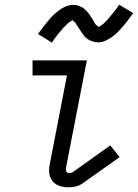

<svg xmlns="http://www.w3.org/2000/svg" viewBox="-20 -788 590 820"><path d="M274 12Q254 12 236 6.5Q218 1 206 -12.5Q194 -26 191 -45Q188 -64 192 -84L266 -466H119V-530H351L262 -72Q260 -64 263 -56.5Q266 -49 274 -49Q278 -49 283 -50Q288 -51 291 -53L451 -167L491 -117L330 -3Q318 5 303 8.5Q288 12 274 12ZM202 -606 142 -643Q155 -661 166.5 -675.5Q178 -690 188.5 -702.5Q199 -715 209 -724.5Q219 -734 233 -744.5Q247 -755 262 -761Q277 -767 292 -767Q297 -767 302.5 -766.5Q308 -766 312 -764.5Q316 -763 320.5 -761Q325 -759 330 -757Q335 -755 338 -752Q341 -749 344.5 -746Q348 -743 351.5 -739.5Q355 -736 357.5 -732Q360 -728 363 -724Q366 -720 368 -716.5Q370 -713 372.5 -709.5Q375 -706 378 -701Q381 -696 383.5 -691.5Q386 -687 388.5 -683.5Q391 -680 395.5 -678Q400 -676 399 -672L398 -671Q399 -673 403.5 -674.5Q408 -676 411 -678.5Q414 -681 419 -684.5Q424 -688 425.5 -690Q427 -692 429 -694Q431 -696 433.5 -698.5Q436 -701 438.5 -703.5Q441 -706 443 -708.5Q445 -711 447.5 -714Q450 -717 453 -720.5Q456 -724 459 -727.5Q462 -731 464.5 -734.5Q467 -738 470.5 -742Q474 -746 477 -750.5Q480 -755 483 -759.5Q486 -764 489 -768L549 -732Q536 -714 524.5 -699Q513 -684 502.5 -672Q492 -660 482 -650Q472 -640 458 -630Q444 -620 429 -613.5Q414 -607 399 -607Q394 -607 388.5 -608Q383 -609 379 -610Q375 -611 370 -613Q365 -615 360.5 -617.5Q356 -620 352.5 -622.5Q349 -625 345.5 -628Q342 -631 339 -635Q336 -639 333.5 -643Q331 -647 328 -650.5Q325 -654 323 -658Q321 -662 318.5 -665Q316 -668 313 -673Q310 -678 307 -682.5Q304 -687 302 -690.5Q300 -694 295.5 -696.5Q291 -699 291 -703H292Q292 -702 287.5 -700Q283 -698 280 -696Q277 -694 272 -690Q267 -686 265.5 -684.5Q264 -683 262 -680.5Q260 -678 257.5 -676Q255 -674 252.5 -671.5Q250 -669 248 -666Q246 -663 243.5 -660Q241 -657 238 -654Q235 -651 232 -647.5Q229 -644 226 -640Q223 -636 220 -632Q217 -628 214 -624Q211 -620 208 -615.5Q205 -611 202 -606Z"/></svg>

Font: Lode
Style: Italic
Weight: 400
Italic angle: -11°
Monospace: yes
Designer: Belleve Invis
Foundry: Belleve Invis
Version: Version 29.2.0; ttfautohint (v1.8.3)